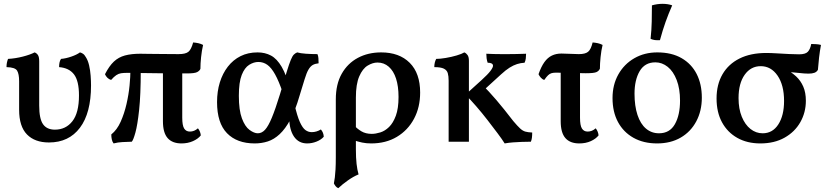

<svg xmlns="http://www.w3.org/2000/svg" viewBox="-20 -741 4327 1004"><path d="M236 4Q162 4 121 -38Q80 -80 80 -167V-316Q80 -354 69.5 -371.5Q59 -389 14 -390Q14 -402 16 -412.5Q18 -423 22 -433Q60 -435 99 -445Q138 -455 161 -467Q172 -463 178.5 -453Q185 -443 185 -420V-189Q185 -120 205 -91.5Q225 -63 267 -63Q324 -63 358.5 -107Q393 -151 393 -242Q393 -318 367 -352Q341 -386 289 -390Q289 -402 291 -413Q293 -424 299 -433Q324 -435 353 -445Q382 -455 398 -467Q404 -466 413 -460.5Q422 -455 429 -442Q440 -425 446 -399Q452 -373 454 -345Q456 -317 456 -294Q456 -150 398 -73Q340 4 236 4Z M561 -323Q550 -326 541.5 -334.5Q533 -343 529 -353Q551 -396 575.5 -419Q600 -442 633.5 -451Q667 -460 714 -460Q726 -460 745 -459.5Q764 -459 789.5 -459Q815 -459 846.5 -458.5Q878 -458 914 -458Q950 -458 965 -470Q980 -482 990 -519Q1004 -518 1017.5 -515Q1031 -512 1042 -506Q1035 -476 1031.5 -442Q1028 -408 1028 -381Q1024 -371 1011 -364Q998 -357 956 -357Q847 -357 768 -358.5Q689 -360 646 -360Q626 -360 613 -358Q600 -356 588 -348Q576 -340 561 -323ZM574 9Q567 0 564.5 -12.5Q562 -25 562 -38Q592 -62 611 -104.5Q630 -147 641.5 -197Q653 -247 657.5 -294Q662 -341 662 -373L716 -372Q716 -245 707.5 -166Q699 -87 688 -47.5Q677 -8 669 0Q643 1 620 2Q597 3 574 9ZM929 9Q881 9 856.5 -19Q832 -47 832 -107V-381H933V-126Q933 -85 943 -69Q953 -53 973 -53Q996 -53 1015 -70Q1028 -54 1030 -33Q1016 -15 989 -3Q962 9 929 9Z M1312 9Q1219 9 1167 -44.5Q1115 -98 1115 -207Q1115 -263 1129.5 -310Q1144 -357 1171.5 -392.5Q1199 -428 1238 -447.5Q1277 -467 1327 -467Q1366 -467 1397 -450.5Q1428 -434 1453 -391.5Q1478 -349 1499 -269L1458 -258Q1438 -317 1418.5 -352Q1399 -387 1378 -402Q1357 -417 1331 -417Q1307 -417 1283 -402Q1259 -387 1244 -349Q1229 -311 1229 -240Q1229 -165 1245 -122Q1261 -79 1285 -61.5Q1309 -44 1328 -44Q1349 -44 1366 -62.5Q1383 -81 1401.5 -125.5Q1420 -170 1444 -248Q1466 -322 1479 -364.5Q1492 -407 1500.5 -427.5Q1509 -448 1516.5 -455.5Q1524 -463 1534 -467Q1551 -462 1580 -460Q1609 -458 1640 -458Q1644 -449 1645 -437Q1646 -425 1646 -410Q1627 -408 1615 -401Q1603 -394 1593 -377Q1583 -360 1573 -327Q1563 -294 1546 -239Q1524 -163 1498 -115Q1472 -67 1442.5 -39.5Q1413 -12 1380.5 -1.5Q1348 9 1312 9ZM1586 9Q1542 9 1517.5 -26.5Q1493 -62 1492 -127L1520 -195Q1534 -134 1548 -103Q1562 -72 1577 -61Q1592 -50 1610 -50Q1635 -50 1658 -64Q1672 -48 1673 -26Q1659 -10 1635 -0.5Q1611 9 1586 9Z M1973 -467Q2068 -467 2122.5 -412.5Q2177 -358 2177 -257Q2177 -180 2145 -120Q2113 -60 2055.5 -25.5Q1998 9 1921 9Q1895 9 1874 4.5Q1853 0 1828 -8V-89Q1847 -68 1869.5 -54.5Q1892 -41 1924 -41Q1944 -41 1968.5 -48.5Q1993 -56 2014.5 -77Q2036 -98 2050 -136Q2064 -174 2064 -234Q2064 -290 2051 -330Q2038 -370 2013 -392Q1988 -414 1954 -414Q1929 -414 1902.5 -398Q1876 -382 1858.5 -341.5Q1841 -301 1841 -231V40Q1841 84 1844.5 115.5Q1848 147 1855 171Q1828 182 1799 202.5Q1770 223 1749 243Q1741 240 1735 232.5Q1729 225 1726 218Q1729 203 1731 186.5Q1733 170 1734.5 145Q1736 120 1736 80V-221Q1736 -301 1767 -355.5Q1798 -410 1851.5 -438.5Q1905 -467 1973 -467Z M2731 -460Q2731 -448 2729.5 -435.5Q2728 -423 2723 -413Q2703 -412 2684 -406Q2665 -400 2645 -387.5Q2625 -375 2600 -352L2497 -258L2498 -302Q2537 -263 2575.5 -218Q2614 -173 2664 -108Q2686 -82 2699.5 -69.5Q2713 -57 2726.5 -53Q2740 -49 2763 -48Q2763 -33 2761.5 -21Q2760 -9 2756 0Q2732 0 2708.5 1Q2685 2 2663 3.5Q2641 5 2619 9Q2606 -12 2582 -44Q2558 -76 2529 -113.5Q2500 -151 2470 -185.5Q2440 -220 2414 -246L2499 -323Q2531 -352 2544.5 -370Q2558 -388 2558 -397Q2558 -405 2551 -409Q2544 -413 2530 -413Q2526 -425 2524.5 -436.5Q2523 -448 2523 -460Q2543 -459 2563 -458.5Q2583 -458 2602 -458Q2621 -458 2637 -458Q2656 -458 2680.5 -458.5Q2705 -459 2731 -460ZM2432 -295V0H2326V-295ZM2408 -467Q2418 -463 2425 -453Q2432 -443 2432 -423V-285H2326V-319Q2326 -343 2321.5 -358.5Q2317 -374 2301 -382Q2285 -390 2251 -390Q2251 -402 2253.5 -413Q2256 -424 2261 -433Q2281 -433 2311 -438Q2341 -443 2368 -451Q2395 -459 2408 -467Z M2826 -323Q2816 -326 2808 -335Q2800 -344 2796 -353Q2810 -393 2827 -416.5Q2844 -440 2866 -450.5Q2888 -461 2916 -461Q2939 -461 2962 -459.5Q2985 -458 3007 -458Q3040 -458 3055 -470Q3070 -482 3079 -519Q3093 -518 3106.5 -515Q3120 -512 3131 -506Q3124 -477 3120.5 -442.5Q3117 -408 3117 -382Q3112 -370 3099 -364Q3086 -358 3043 -358Q3018 -358 2989.5 -359Q2961 -360 2934.5 -360.5Q2908 -361 2886 -361Q2872 -361 2863 -358Q2854 -355 2846 -347.5Q2838 -340 2826 -323ZM3009 9Q2961 9 2936.5 -19Q2912 -47 2912 -107V-381H3013V-126Q3013 -85 3023 -69Q3033 -53 3053 -53Q3076 -53 3095 -70Q3108 -54 3110 -33Q3096 -15 3069.5 -3Q3043 9 3009 9Z M3416 9Q3345 9 3292.5 -20.5Q3240 -50 3211.5 -103Q3183 -156 3183 -228Q3183 -298 3213.5 -352Q3244 -406 3297 -436.5Q3350 -467 3417 -467Q3492 -467 3544 -437Q3596 -407 3623 -354Q3650 -301 3650 -230Q3650 -161 3621 -106.5Q3592 -52 3539.5 -21.5Q3487 9 3416 9ZM3426 -44Q3482 -44 3509 -91.5Q3536 -139 3536 -215Q3536 -277 3518.5 -322.5Q3501 -368 3471.5 -391.5Q3442 -415 3407 -415Q3352 -415 3325 -369Q3298 -323 3298 -251Q3298 -187 3313.5 -140Q3329 -93 3358 -68.5Q3387 -44 3426 -44ZM3431 -531Q3416 -530 3404.5 -531.5Q3393 -533 3382 -538Q3387 -583 3388 -628Q3389 -673 3389 -713Q3403 -717 3417 -719Q3431 -721 3444 -721Q3473 -721 3495 -713Q3476 -670 3460.5 -626.5Q3445 -583 3431 -531Z M3956 9Q3887 9 3835.5 -20Q3784 -49 3755.5 -101.5Q3727 -154 3727 -226Q3727 -299 3758 -352.5Q3789 -406 3847 -435Q3905 -464 3987 -464Q4011 -464 4042.5 -462Q4074 -460 4105.5 -458.5Q4137 -457 4159 -457Q4192 -457 4204.5 -470.5Q4217 -484 4222 -511Q4234 -511 4248.5 -510Q4263 -509 4273 -506Q4267 -474 4263 -439.5Q4259 -405 4257 -376Q4251 -365 4239 -360.5Q4227 -356 4208 -356Q4187 -356 4158 -359.5Q4129 -363 4087 -365L4090 -378Q4120 -363 4143.5 -341Q4167 -319 4180.5 -288Q4194 -257 4194 -214Q4194 -153 4165 -102Q4136 -51 4082.5 -21Q4029 9 3956 9ZM3968 -44Q4020 -44 4050 -90.5Q4080 -137 4080 -213Q4080 -296 4046 -345.5Q4012 -395 3958 -395Q3906 -395 3874 -350Q3842 -305 3842 -228Q3842 -172 3859 -130.5Q3876 -89 3904.5 -66.5Q3933 -44 3968 -44Z"/></svg>

Font: Vollkorn Medium
Style: Regular
Weight: 500
Designer: Friedrich Althausen
Foundry: Friedrich Althausen
Version: Version 5.000